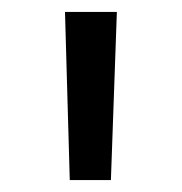

<svg xmlns="http://www.w3.org/2000/svg" viewBox="-20 -783 305 322"><path d="M97 -481H166L176 -763H89Z"/></svg>

Font: Shippori Antique
Style: Regular
Weight: 400
Designer: FONTDASU
Foundry: FONTDASU / Google Inc. / but / Adobe
Version: Version 2.001